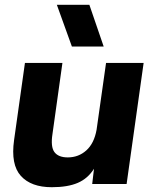

<svg xmlns="http://www.w3.org/2000/svg" viewBox="-20 -760 631 793"><path d="M193.8 13.2Q108.4 13.2 66.2 -33.4Q23.9 -80.1 38.1 -181.2L83 -500H237.8L196.8 -207Q188.5 -153.8 204.8 -131.8Q221.2 -109.9 259.8 -109.9Q304.2 -109.9 336.4 -138.7Q368.7 -167.5 378.9 -224.1L418 -500H573.2L502.9 0H360.8L368.2 -63Q342.8 -22.5 301 -4.6Q259.3 13.2 193.8 13.2ZM214.8 -740.2H349.1L408.2 -567.9H276.9Z"/></svg>

Font: Human Sans Bold
Style: Italic
Weight: 700
Italic angle: -8°
Designer: Tim Radville
Foundry: Continuum
Version: Version 1.000;FEAKit 1.0